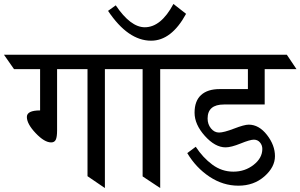

<svg xmlns="http://www.w3.org/2000/svg" viewBox="-91 -952 1521 972"><path d="M440 -602V0L352 -60V-602H198V-292Q198 -259 191.5 -245Q185 -231 168 -231Q134 -231 89.5 -278Q45 -325 45 -360Q45 -393 112 -393V-602H-20L-71 -675H547L599 -602Z M720 -602V0L631 -59V-602H505L464 -675H843L885 -602ZM642 -814Q724 -814 787 -932L851 -882Q777 -746 674 -746Q557 -746 456 -897L495 -925Q570 -814 642 -814Z M1237 -198Q1237 -217 1225 -231Q1213 -245 1194 -245Q1175 -245 1127 -225.5Q1079 -206 1051 -206Q998 -206 946 -264Q894 -322 894 -381.5Q894 -441 927 -471Q960 -501 1021 -501H1164V-602H798L748 -675H1361L1410 -602H1249V-423H1043Q960 -423 960 -352Q960 -323 977 -302Q994 -281 1018 -281Q1042 -281 1094 -301Q1146 -321 1168 -321Q1220 -321 1260.5 -269Q1301 -217 1301 -161.5Q1301 -106 1247.5 -59Q1194 -12 1116 -12Q1038 -12 969.5 -57.5Q901 -103 857 -177L900 -209Q936 -154 984 -118.5Q1032 -83 1090.5 -83Q1149 -83 1193 -117.5Q1237 -152 1237 -198Z"/></svg>

Font: Halant Medium
Style: Regular
Weight: 500
Designer: Hitesh Malaviya (Devanagari), Satya Rajpurohit (Latin)
Foundry: Indian Type Foundry
Version: Version 1.101;PS 1.0;hotconv 1.0.78;makeotf.lib2.5.61930; tt